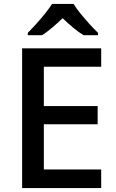

<svg xmlns="http://www.w3.org/2000/svg" viewBox="-20 -961 595 981"><path d="M497 0H93V-714H497V-620H204V-419H479V-326H204V-95H497ZM356 -941Q369 -919 391.5 -891.5Q414 -864 438 -837.5Q462 -811 481 -793V-781H407Q381 -797 354 -819.5Q327 -842 300 -868Q273 -842 247 -820Q221 -798 195 -781H122V-793Q141 -812 164.5 -838Q188 -864 210 -891.5Q232 -919 246 -941Z"/></svg>

Font: Noto Sans Syriac Eastern Medium
Style: Regular
Weight: 500
Designer: Patrick Giasson and the Monotype Design Team
Foundry: Monotype Imaging Inc.
Version: Version 3.001